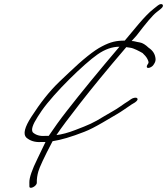

<svg xmlns="http://www.w3.org/2000/svg" viewBox="-20 -676 819 941"><path d="M732.1 -358 736.5 -365C741 -372 742.9 -380 742.4 -387C740.7 -410 729.6 -428 708.5 -442C692.9 -457 678.3 -466 665.3 -468C644.4 -471 639.5 -475 625.1 -475C632.8 -484 641.8 -493 649.5 -502C696.1 -563 727.8 -601 747.2 -616L768.5 -633C789.4 -649 774.8 -666 753.4 -649L732 -632C688.3 -598 634.3 -527 591.5 -477C550.7 -477 522 -471 480.2 -449C440.7 -429 385.9 -385 316.9 -319C297.9 -301 281.8 -286 270.5 -275C220.6 -227 176.5 -170 134 -104C100.9 -53 92.1 -19 108.7 -2C126.9 14 150.9 22 180.9 20H202.9C191.6 43 176.8 75 163.5 102C136.4 157 123.7 195 123.9 217L124 237C123.2 255 160 237 160.4 220C159.8 201 162.6 183 168 164C173.3 145 195.5 96 237.7 16C278.5 10 329.4 -5 393.3 -30C419.6 -40 449.5 -56 484.1 -76C518.7 -96 541.4 -110 552.2 -116C573.6 -128 605.2 -151 624.9 -164L641.6 -174C654.2 -183 657.1 -190 651.6 -195C646.2 -200 630.6 -196 622.3 -190L608 -180C596.6 -173 584.7 -165 572.2 -156C539.4 -133 529.2 -130 489.8 -106C436.7 -73 414.6 -64 349.5 -39C313.6 -25 282.4 -17 256.7 -14C279.8 -49 318.9 -101 373.5 -171C428 -241 502.2 -332 599 -445L618.8 -442C635.6 -440 664.6 -424 678.7 -416C688.2 -407 696.8 -398 702.4 -387C708 -376 709.5 -369 706.5 -365L702.1 -358C697.2 -350 698.7 -343 706.7 -343C714.7 -343 727.2 -350 732.1 -358ZM307.2 -132C273.4 -89 244.4 -48 218.7 -10H199.7C175.7 -8 155.7 -14 141.1 -27C131.5 -40 139.8 -65 165 -104C171.9 -114 177.8 -124 184.8 -134C246.4 -222 392.7 -364 457.7 -409C494.7 -435 530.6 -447 565.4 -447C463.3 -327 377.2 -222 307.2 -132Z"/></svg>

Font: MewTooHand
Style: UltimateItaWide
Weight: 400
Designer: Mew Too, Robert Jablonski
Version: Version 0.77